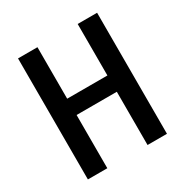

<svg xmlns="http://www.w3.org/2000/svg" viewBox="-162 -829 923 959"><g transform="rotate(-30 300.0 -349.0)"><path d="M416 -307H184V0H72V-698H184V-401H416V-698H528V0H416Z"/></g></svg>

Font: IBM Plex Mono Medium
Style: Regular
Weight: 500
Monospace: yes
Designer: Mike Abbink, Paul van der Laan, Pieter van Rosmalen
Foundry: Bold Monday
Version: Version 2.3